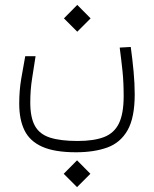

<svg xmlns="http://www.w3.org/2000/svg" viewBox="-20 -455 626 780"><path d="M288.6 163.6Q202.1 163.6 151.6 141.1Q101.1 118.7 79.6 74.7Q58.1 30.8 58.1 -33.7Q58.1 -87.4 66.2 -134.8Q74.2 -182.1 82.5 -226.6H124.5Q118.2 -184.1 110.6 -137.5Q103 -90.8 103 -38.6Q103 22 121.8 56.2Q140.6 90.3 183.1 104Q225.6 117.7 295.4 117.7Q361.3 117.7 402.6 101.8Q443.8 85.9 463.1 46.4Q482.4 6.8 482.4 -64.9Q482.4 -120.1 477.8 -165Q473.1 -210 466.3 -261.7L511.2 -264.2Q518.1 -214.4 522.7 -164.8Q527.3 -115.2 527.3 -71.8Q527.3 22.9 498.3 74Q469.2 125 415.8 144.3Q362.3 163.6 288.6 163.6ZM293.9 -326.2 239.7 -380.4 293.9 -435.1 348.1 -380.4ZM293 305.2 238.8 251 293 196.3 347.2 251Z"/></svg>

Font: Cascadia Code ExtraLight
Style: Regular
Weight: 200
Monospace: yes
Designer: Aaron Bell
Foundry: Saja Typeworks
Version: Version 2407.024; ttfautohint (v1.8.4)